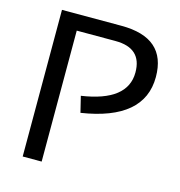

<svg xmlns="http://www.w3.org/2000/svg" viewBox="-104 -790 826 883"><g transform="rotate(15 308.5 -349.0)"><path d="M83 0V-698.2H366.2Q580.1 -698.2 580.1 -511.2Q580.1 -307.6 287.6 -262.7L269 -338.9Q483.9 -370.6 483.9 -507.3Q483.9 -623.5 357.9 -623.5H173.3V0Z"/></g></svg>

Font: Voltera
Style: Regular
Weight: 400
Designer: Bernd Montag
Version: Version 1.301